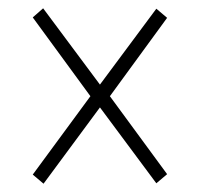

<svg xmlns="http://www.w3.org/2000/svg" viewBox="-20 -524 482 463"><path d="M85 -81 59 -103 198 -292 59 -482 84 -504 221 -320 357 -503 383 -481 245 -292 383 -104 357 -82 221 -265Z"/></svg>

Font: Georama ExtraLight
Style: Regular
Weight: 250
Version: Version 1.001